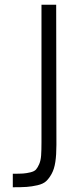

<svg xmlns="http://www.w3.org/2000/svg" viewBox="-20 -718 346 810"><path d="M217 -698Q217 -592 217.5 -403Q218 -214 218 -107Q218 -65 213.5 -35Q209 -5 198 15Q187 35 174.5 46.5Q162 58 138 63.5Q114 69 92.5 70.5Q71 72 34 72V15Q63 15 77.5 14Q92 13 108.5 9Q125 5 132 -3Q139 -11 145.5 -26Q152 -41 153.5 -62.5Q155 -84 155 -117V-698Z"/></svg>

Font: TitilliumText22L Lt
Style: Thin
Weight: 300
Designer: Campivisivi
Foundry: Campivisivi
Version: 1.000